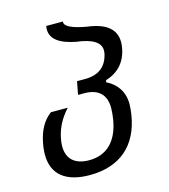

<svg xmlns="http://www.w3.org/2000/svg" viewBox="-112 -847 826 936"><g transform="rotate(-15 301.0 -378.5)"><path d="M226.6 0C378.4 0 473.6 -82 497.1 -231.4C500 -249.5 502 -271 502 -286.1C502 -346.2 470.7 -391.6 419.4 -416.5L421.4 -426.3C484.4 -445.8 523.9 -487.8 537.1 -554.7C539.6 -566.4 540.5 -578.1 540.5 -587.4C540.5 -652.8 493.2 -690.9 398.4 -702.6C327.6 -715.3 292 -732.4 292 -753.4C292 -754.9 292 -755.9 292.5 -757.3H208.5C207 -751 206.5 -745.1 206.5 -739.7C206.5 -691.9 247.6 -660.6 329.1 -645C409.2 -635.3 449.2 -610.4 449.2 -569.8C449.2 -565.4 448.7 -560.5 448.2 -556.2C435.1 -491.2 393.6 -458.5 323.7 -458.5H283.7L271 -392.6H301.8C374.5 -392.6 410.6 -356 410.6 -290C410.6 -274.9 408.7 -251.5 405.3 -231.4C387.2 -124 328.6 -70.8 241.7 -70.8C173.3 -70.8 131.3 -103.5 131.3 -170.4C131.3 -183.1 132.8 -195.8 136.2 -212.4C146.5 -260.7 167.5 -302.2 206.5 -345.2H121.1C80.1 -313.5 57.6 -271 45.9 -211.9C41.5 -190.4 39.6 -169.4 39.6 -152.3C39.6 -50.8 107.4 0 226.6 0Z"/></g></svg>

Font: Hack
Style: Oblique
Weight: 400
Italic angle: -12°
Monospace: yes
Designer: Christopher Simpkins
Foundry: Christopher Simpkins
Version: Version 2.010